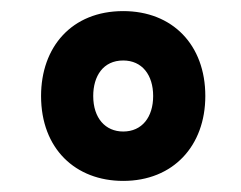

<svg xmlns="http://www.w3.org/2000/svg" viewBox="-20 -592 435 346"><path d="M202 -266C292 -266 350 -329 350 -419C350 -511 291 -572 202 -572C109 -572 54 -507 54 -419C54 -324 116 -266 202 -266ZM202 -355C170 -355 148 -379 148 -419C148 -455 166 -483 202 -483C236 -483 256 -457 256 -419C256 -381 236 -355 202 -355Z"/></svg>

Font: Noto Sans Devanagari Condensed
Style: Bold
Weight: 700
Width: 3
Designer: Jelle Bosma - Monotype Design Team
Foundry: Monotype Imaging Inc.
Version: Version 2.004